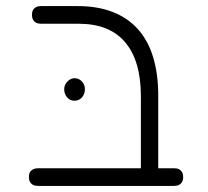

<svg xmlns="http://www.w3.org/2000/svg" viewBox="-20 -600 682 631"><path d="M472 11Q463 11 456.5 8.5Q450 6 446.5 0.5Q443 -5 443 -12V-283Q443 -342 430 -386.5Q417 -431 391 -461.5Q365 -492 327 -507Q289 -522 238 -522H115Q105 -522 98.5 -525.5Q92 -529 88.5 -535.5Q85 -542 85 -551Q85 -561 88.5 -567Q92 -573 98.5 -576.5Q105 -580 114 -580H235Q300 -580 349.5 -561Q399 -542 432.5 -505Q466 -468 483 -413Q500 -358 500 -286V-19Q500 -9 497 -2.5Q494 4 487.5 7.5Q481 11 472 11ZM105 11Q95 11 88.5 7.5Q82 4 78.5 -2.5Q75 -9 75 -18Q75 -28 78.5 -34Q82 -40 88.5 -43.5Q95 -47 104 -47H553Q563 -47 569 -43.5Q575 -40 578.5 -34Q582 -28 582 -18Q582 -9 578.5 -2.5Q575 4 568.5 7.5Q562 11 552 11ZM225 -269Q210 -269 200.5 -280Q191 -291 191 -307Q191 -321 201.5 -332Q212 -343 225 -343Q239 -343 249 -332.5Q259 -322 259 -307Q259 -291 249.5 -280Q240 -269 225 -269Z"/></svg>

Font: Fredoka Light
Style: Regular
Weight: 300
Designer: Ben Nathan
Foundry: Milena B. Brandão, Ben Nathan
Version: Version 2.001